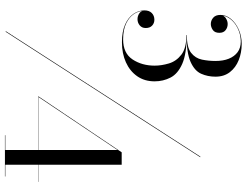

<svg xmlns="http://www.w3.org/2000/svg" viewBox="-126 -724 952 740"><g transform="rotate(90 350.0 -354.0)"><path d="M100 100 583.5 -650H586L102.5 100ZM143.5 -348Q101 -348 73.8 -360.5Q46.5 -373 33.2 -392.8Q20 -412.5 20 -434.5Q20 -453 30.2 -463Q40.5 -473 56 -473Q69.5 -473 78.8 -464.2Q88 -455.5 88 -439.5Q88 -425 77.8 -416.5Q67.5 -408 54 -408Q41 -408 30.8 -415.5Q20.5 -423 20.5 -434.5H21.5Q21.5 -413 34 -394.2Q46.5 -375.5 70.8 -364Q95 -352.5 131.5 -352.5Q185 -352.5 209 -388.8Q233 -425 233 -474Q233 -500.5 224.5 -529Q216 -557.5 190.8 -577Q165.5 -596.5 115 -596.5V-597.5Q187 -597.5 225.8 -580.5Q264.5 -563.5 279 -535.2Q293.5 -507 293.5 -474Q293.5 -435 273.8 -406.8Q254 -378.5 220 -363.2Q186 -348 143.5 -348ZM501 103V101.5H558V-330.5L354 -26.5H681V-25.5H351L567 -347H615V101.5H660V103ZM115 -597V-598Q162.5 -598 183.5 -614.5Q204.5 -631 209.8 -656.5Q215 -682 215 -708.5Q215 -738.5 206.2 -760Q197.5 -781.5 181 -793.8Q164.5 -806 140.5 -806Q121 -806 102.8 -799.8Q84.5 -793.5 70.2 -782.5Q56 -771.5 47.8 -757.5Q39.5 -743.5 39.5 -727.5H38.5Q38.5 -741 49.8 -748.2Q61 -755.5 72.5 -755.5Q86 -755.5 96.2 -747.5Q106.5 -739.5 106.5 -723.5Q106.5 -705.5 95.2 -698Q84 -690.5 72.5 -690.5Q59 -690.5 48.2 -699.8Q37.5 -709 37.5 -727.5Q37.5 -749.5 52.8 -768Q68 -786.5 93.5 -798Q119 -809.5 149.5 -809.5Q183 -809.5 211.8 -798Q240.5 -786.5 258 -764Q275.5 -741.5 275.5 -708.5Q275.5 -678.5 264.2 -653.2Q253 -628 218.5 -612.5Q184 -597 115 -597Z"/></g></svg>

Font: Bodoni Moda 72pt
Style: Regular
Weight: 400
Designer: Owen Earl
Foundry: indestructible type
Version: Version 2.005